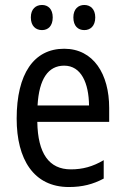

<svg xmlns="http://www.w3.org/2000/svg" viewBox="-20 -742 502 772"><path d="M104 -672C104 -637 124 -621 149 -621C173 -621 192 -637 192 -672C192 -706 173 -722 149 -722C124 -722 104 -706 104 -672ZM275 -672C275 -637 294 -621 319 -621C343 -621 363 -637 363 -672C363 -706 343 -722 319 -722C295 -722 275 -706 275 -672ZM238 -546C116 -546 47 -445 47 -265C47 -102 115 10 257 10C311 10 354 -1 397 -24V-98C353 -72 312 -61 265 -61C177 -61 132 -125 130 -252H419V-308C419 -444 356 -546 238 -546ZM238 -478C307 -478 337 -407 338 -318H131C137 -425 174 -478 238 -478Z"/></svg>

Font: Noto Sans Gujarati Condensed
Style: Regular
Weight: 400
Width: 3
Designer: Jelle Bosma - Monotype Design Team, Universal Thirst
Foundry: Monotype Imaging Inc.
Version: Version 2.106